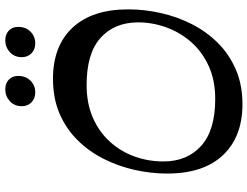

<svg xmlns="http://www.w3.org/2000/svg" viewBox="-130 -840 980 761"><g transform="rotate(-90 360.5 -460.0)"><path d="M327.3 10.5Q198.9 10.5 125.7 -66.6Q52.6 -143.6 52.6 -287.8Q52.6 -352.7 67.2 -417.3Q81.8 -482 111.2 -540.2Q140.6 -598.4 185.6 -643.7Q230.5 -688.9 290.8 -714.7Q351.2 -740.5 428 -740.5Q558.5 -740.5 630.9 -662.9Q703.4 -585.3 703.4 -442.5Q703.4 -378 688.8 -313Q674.2 -248 644.8 -190.2Q615.4 -132.3 570.6 -87.2Q525.8 -42.1 465 -15.8Q404.1 10.5 327.3 10.5ZM348 -97.5Q423 -97.5 479.7 -123.7Q536.5 -149.9 574.8 -194Q613.1 -238.1 632.5 -292.7Q651.9 -347.2 651.9 -403.9Q651.2 -497.7 589.8 -552.5Q528.4 -607.2 403.9 -607.2Q330.6 -607.2 274 -582.4Q217.4 -557.6 178.8 -514.9Q140.1 -472.1 120.4 -417.6Q100.6 -363.1 100.6 -302.9Q100.6 -209.1 162.2 -153.3Q223.8 -97.5 348 -97.5ZM374.4 -810.8Q350.1 -810.8 334.8 -825.8Q319.6 -840.8 319.6 -864Q319.6 -893.4 339.5 -911.5Q359.3 -929.6 385.9 -929.6Q409.8 -929.6 424.7 -915.8Q439.6 -901.9 439.6 -878.4Q439.6 -848.7 420.8 -829.7Q401.9 -810.8 374.4 -810.8ZM568.7 -810.8Q544.4 -810.8 529.2 -825.8Q513.9 -840.8 513.9 -864Q513.9 -893.4 533.9 -911.5Q553.9 -929.6 580.5 -929.6Q604.1 -929.6 619 -915.8Q633.9 -901.9 633.9 -878.4Q633.9 -848.7 615.1 -829.7Q596.3 -810.8 568.7 -810.8Z"/></g></svg>

Font: Savate ExtraLight
Style: Italic
Weight: 200
Italic angle: -11°
Designer: Max Esnée
Foundry: Plomb Type
Version: Version 2.000